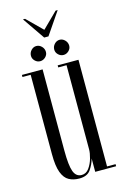

<svg xmlns="http://www.w3.org/2000/svg" viewBox="-120 -826 578 892"><g transform="rotate(-15 169.0 -380.0)"><path d="M147.5 11Q119 11 97.8 -0.5Q76.5 -12 64.8 -42.8Q53 -73.5 53 -131.5V-513H13.5V-523H113V-133.5Q113 -61 124 -31.5Q135 -2 162 -2Q183.5 -2 197.5 -21.2Q211.5 -40.5 218.5 -65.5Q225.5 -90.5 225.5 -108.5V-513H185.5V-523H285.5V-10H326.5V0H226V-64Q218.5 -36.5 202 -12.8Q185.5 11 147.5 11ZM225 -562.5Q210.5 -562.5 199.8 -573Q189 -583.5 189 -597.5Q189 -613 199.8 -624.2Q210.5 -635.5 225 -635.5Q239 -635.5 250 -624.2Q261 -613 261 -597.5Q261 -583.5 250 -573Q239 -562.5 225 -562.5ZM112.5 -562.5Q98.5 -562.5 87.8 -573Q77 -583.5 77 -597.5Q77 -613 87.8 -624.2Q98.5 -635.5 112.5 -635.5Q127 -635.5 138 -624.2Q149 -613 149 -597.5Q149 -583.5 138 -573Q127 -562.5 112.5 -562.5ZM158.5 -664 85 -771H95L168.5 -698.5L242 -771H252L179 -664Z"/></g></svg>

Font: Imbue 100pt Light
Style: Regular
Weight: 300
Designer: Tyler Finck
Foundry: Etcetera Type Company
Version: Version 1.102; ttfautohint (v1.8.3)